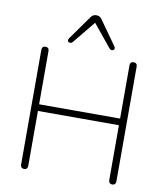

<svg xmlns="http://www.w3.org/2000/svg" viewBox="-100 -1022 950 1109"><g transform="rotate(10 375.5 -467.5)"><path d="M117 6Q107 6 101.5 0Q96 -6 96 -16V-689Q96 -700 101.5 -705.5Q107 -711 117 -711Q127 -711 132.5 -705.5Q138 -700 138 -689V-377H613V-689Q613 -700 618.5 -705.5Q624 -711 634 -711Q644 -711 649.5 -705.5Q655 -700 655 -689V-16Q655 -6 649.5 0Q644 6 634 6Q624 6 618.5 0Q613 -6 613 -16V-338H138V-16Q138 -6 133 0Q128 6 117 6ZM268 -766Q262 -759 255.5 -758Q249 -757 244 -760Q239 -763 238 -769Q237 -775 242 -782L343 -924Q350 -934 358 -937.5Q366 -941 375 -941Q384 -941 392 -937.5Q400 -934 407 -924L508 -782Q513 -775 512 -769Q511 -763 506 -760Q501 -757 494.5 -758Q488 -759 482 -766L375 -897Z"/></g></svg>

Font: Nunito ExtraLight
Style: Regular
Weight: 200
Designer: Vernon Adams
Foundry: Vernon Adams
Version: Version 3.602